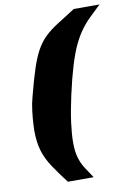

<svg xmlns="http://www.w3.org/2000/svg" viewBox="-97 -804 704 1014"><g transform="rotate(-10 255.0 -296.5)"><path d="M183 150Q140 94 111.5 51Q83 8 69 -38Q55 -84 55 -149Q55 -156 56.5 -184Q58 -212 62.5 -250.5Q67 -289 77 -325Q100 -414 119 -471.5Q138 -529 159 -566Q180 -603 207.5 -629.5Q235 -656 275 -681.5Q315 -707 372 -743H510Q477 -712 450 -685.5Q423 -659 400.5 -628Q378 -597 358 -554.5Q338 -512 319 -449.5Q300 -387 280 -297Q262 -215 254 -154Q246 -93 246 -49Q246 -1 255.5 31.5Q265 64 282 91Q299 118 321 150Z"/></g></svg>

Font: Saira Expanded Black
Style: Italic
Weight: 900
Width: 7
Italic angle: -12°
Designer: Hector Gatti with collaboration of the Omnibus-Type team
Foundry: Omnibus-Type
Version: Version 1.101